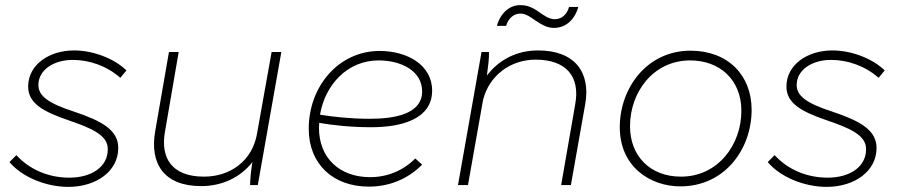

<svg xmlns="http://www.w3.org/2000/svg" viewBox="-20 -723 3513 750"><path d="M247 7C356 7 442 -54 442 -145C442 -214 380 -250 269 -287C167 -320 130 -349 130 -391C130 -450 190 -489 264 -489C330 -489 398 -465 450 -419L474 -448C425 -495 344 -526 269 -526C173 -526 90 -471 90 -385C90 -321 145 -288 248 -253C336 -223 403 -195 401 -139C401 -71 337 -29 251 -29C169 -29 95 -61 44 -117L17 -90C65 -32 159 7 247 7Z M766 4C849 4 920 -31 966 -90C960 -54 957 -21 957 0H987L1079 -520H1041L984 -201C966 -95 880 -33 777 -33C651 -33 607 -106 624 -206L678 -520H640L586 -209C565 -86 618 4 766 4Z M1421 6C1501 6 1574 -24 1629 -80L1602 -104C1557 -58 1495 -31 1426 -31C1306 -31 1226 -106 1226 -224L1227 -243C1279 -234 1350 -226 1430 -226C1547 -226 1668 -257 1668 -369C1668 -470 1570 -524 1463 -524C1304 -524 1186 -387 1186 -220C1186 -83 1280 6 1421 6ZM1230 -275C1250 -392 1337 -487 1459 -487C1547 -487 1629 -446 1629 -366C1629 -279 1525 -259 1425 -259C1348 -259 1279 -267 1230 -275Z M1769 0H1808L1867 -333C1891 -428 1974 -490 2072 -490C2190 -490 2247 -426 2227 -316L2172 0H2210L2266 -316C2288 -440 2226 -526 2082 -526C2001 -526 1931 -492 1882 -428C1887 -465 1891 -497 1890 -520H1861ZM1921 -622H1957C1966 -653 1988 -670 2013 -670C2035 -670 2054 -655 2073 -642C2101 -623 2121 -614 2144 -614C2190 -614 2225 -646 2239 -696H2203C2194 -664 2172 -648 2147 -648C2125 -648 2106 -662 2087 -675C2059 -695 2039 -703 2012 -703C1970 -703 1935 -672 1921 -622Z M2638 5C2809 5 2916 -138 2916 -294C2916 -429 2824 -525 2677 -525C2508 -525 2401 -380 2401 -226C2401 -73 2518 5 2638 5ZM2640 -33C2519 -33 2441 -114 2441 -230C2441 -363 2532 -487 2676 -487C2790 -487 2876 -413 2876 -290C2876 -158 2785 -33 2640 -33Z M3209 7C3318 7 3404 -54 3404 -145C3404 -214 3342 -250 3231 -287C3129 -320 3092 -349 3092 -391C3092 -450 3152 -489 3226 -489C3292 -489 3360 -465 3412 -419L3436 -448C3387 -495 3306 -526 3231 -526C3135 -526 3052 -471 3052 -385C3052 -321 3107 -288 3210 -253C3298 -223 3365 -195 3363 -139C3363 -71 3299 -29 3213 -29C3131 -29 3057 -61 3006 -117L2979 -90C3027 -32 3121 7 3209 7Z"/></svg>

Font: Fixel Display 20240404 ExLight
Style: Italic
Weight: 200
Italic angle: -10°
Designer: AlfaBravo + MacPaw
Foundry: Kyrylo Tkachov, Marchela Mozhyna, Serhii Makarenko, Maria Weinstein, Zakhar Kryvoshyya
Version: Version 1.211;Glyphs 3.2 (3225)